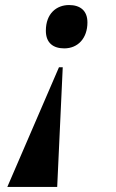

<svg xmlns="http://www.w3.org/2000/svg" viewBox="-20 -562 461 762"><path d="M254 -542C205 -542 162 -509 162 -440C162 -391 192 -370 235 -370C290 -370 327 -411 327 -473C327 -521 297 -542 254 -542ZM229 -295H214L9 180H207Z"/></svg>

Font: Noto Serif Display ExtraBold
Style: Italic
Weight: 800
Italic angle: -12°
Designer: Monotype Design Team
Foundry: Monotype Imaging Inc.
Version: Version 2.009